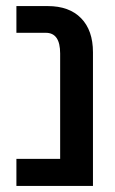

<svg xmlns="http://www.w3.org/2000/svg" viewBox="-20 -612 380 632"><path d="M286 -440V0H34V-89H178V-436Q178 -504 131 -504H34V-592H137Q208 -592 247 -552Q286 -512 286 -440Z"/></svg>

Font: LT Superior Semi-bold
Style: Regular
Weight: 600
Designer: Daniel Lyons
Foundry: LyonsType
Version: Version 1.0